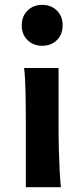

<svg xmlns="http://www.w3.org/2000/svg" viewBox="-20 -782 352 802"><path d="M80.6 -498H224.6Q224.6 -461.4 224.6 -419.9Q224.6 -378.4 224.6 -339.6Q224.6 -300.8 224.6 -272Q224.6 -243.2 224.6 -231.9Q224.6 -200.7 225.8 -156Q227.1 -111.3 229.2 -68.8Q231.4 -26.4 234.4 0H87.9Q87.9 -35.2 87.9 -82.5Q87.9 -129.9 87.9 -177Q87.9 -224.1 87.9 -258.8Q87.9 -330.1 86.7 -394.8Q85.4 -459.5 80.6 -498ZM70.8 -676.3Q70.8 -713.9 95 -737.8Q119.1 -761.7 156.2 -761.7Q193.8 -761.7 217.8 -737.8Q241.7 -713.9 241.7 -676.3Q241.7 -638.2 217.8 -614.5Q193.8 -590.8 156.2 -590.8Q119.1 -590.8 95 -614.5Q70.8 -638.2 70.8 -676.3Z"/></svg>

Font: Andika
Style: Bold
Weight: 700
Designer: Victor Gaultney, Annie Olsen, Julie Remington, Don Collingsworth, Eric Hays, Becca Hirsbrunner
Foundry: SIL International
Version: Version 6.101